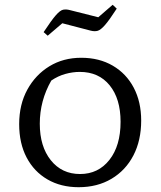

<svg xmlns="http://www.w3.org/2000/svg" viewBox="-20 -773 670 801"><path d="M308 8Q234 8 178 -24.5Q122 -57 91 -116Q60 -175 60 -255Q60 -337 94 -399Q128 -461 186 -496.5Q244 -532 319 -532Q394 -532 450.5 -499Q507 -466 538 -407Q569 -348 569 -270Q569 -187 536.5 -124.5Q504 -62 445 -27Q386 8 308 8ZM314 -47Q390 -47 436.5 -106Q483 -165 483 -265Q483 -361 437.5 -417Q392 -473 313 -473Q283 -473 252.5 -464.5Q222 -456 194 -437Q146 -353 146 -257Q146 -162 192 -104.5Q238 -47 314 -47ZM179 -624 162 -639Q195 -689 213 -709.5Q231 -730 243.5 -732.5Q256 -735 271 -731L390 -701L450 -753L467 -737Q436 -689 418 -668.5Q400 -648 387.5 -644.5Q375 -641 359 -645L240 -676Z"/></svg>

Font: Piazzolla SC
Style: Regular
Weight: 400
Designer: Juan Pablo del Peral
Foundry: Huerta Tipografica
Version: Version 1.330